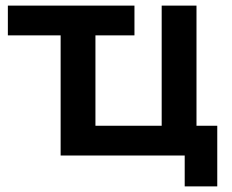

<svg xmlns="http://www.w3.org/2000/svg" viewBox="-20 -554 826 684"><path d="M754 -106V110H638V0H196V-428H8V-534H459V-428H320V-106H556V-534H680V-106Z"/></svg>

Font: mBank SemiBold
Style: Regular
Weight: 600
Designer: Julieta Ulanovsky
Foundry: Julieta Ulanovsky
Version: Version 7.200